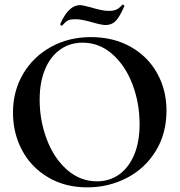

<svg xmlns="http://www.w3.org/2000/svg" viewBox="-20 -796 775 828"><path d="M36 -311Q36 -403 79.5 -477Q123 -551 199.5 -593.5Q276 -636 372 -636Q469 -636 543 -594.5Q617 -553 657.5 -480.5Q698 -408 698 -319Q698 -220 651.5 -144.5Q605 -69 526.5 -28.5Q448 12 356 12Q261 12 188 -31Q115 -74 75.5 -147.5Q36 -221 36 -311ZM582 -260Q582 -352 551 -433Q520 -514 464 -563Q408 -612 336 -612Q281 -612 239 -582Q197 -552 174 -496.5Q151 -441 151 -366Q151 -276 182 -194.5Q213 -113 269.5 -63.5Q326 -14 398 -14Q453 -14 494.5 -44Q536 -74 559 -129.5Q582 -185 582 -260ZM246 -685Q244 -685 241.5 -688Q239 -691 240 -693Q276 -774 325 -774Q335 -774 373 -764Q392 -758 412.5 -753.5Q433 -749 449 -749Q470 -749 482.5 -755Q495 -761 508 -776H509Q512 -776 514.5 -773.5Q517 -771 516 -769Q495 -721 478 -704.5Q461 -688 435 -688Q419 -688 377 -700Q360 -705 341 -709Q322 -713 307 -713Q282 -713 272.5 -707.5Q263 -702 248 -686Q248 -685 246 -685Z"/></svg>

Font: Cormorant Upright
Style: Bold
Weight: 700
Designer: Christian Thalmann (Catharsis Fonts)
Foundry: Catharsis Fonts
Version: Version 3.302